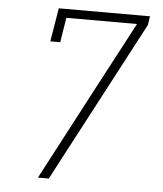

<svg xmlns="http://www.w3.org/2000/svg" viewBox="-53 -781 705 828"><g transform="rotate(5 300.0 -367.5)"><path d="M142 0 348 -391 510 -697H204L187 -590H144L168 -735H563L557 -697L189 0Z"/></g></svg>

Font: Iosevka Slab XLtExObl
Style: Regular
Weight: 200
Width: 7
Italic angle: -9°
Monospace: yes
Designer: Belleve Invis
Foundry: Belleve Invis
Version: Version 11.1.1; ttfautohint (v1.8.3)